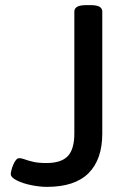

<svg xmlns="http://www.w3.org/2000/svg" viewBox="-20 -722 520 749"><path d="M163 7Q136 7 103 0.5Q70 -6 46 -18Q22 -30 22 -43Q22 -48 24.5 -58Q27 -68 31.5 -79Q36 -90 42 -97.5Q48 -105 55 -105Q64 -105 76 -100.5Q88 -96 108.5 -91Q129 -86 161 -86Q219 -86 244.5 -113Q270 -140 270 -201V-677Q270 -689 281 -695.5Q292 -702 317 -702H333Q358 -702 368.5 -695.5Q379 -689 379 -677V-201Q379 -100 325.5 -46.5Q272 7 163 7Z"/></svg>

Font: Asap Expanded Medium
Style: Regular
Weight: 500
Width: 7
Designer: Pablo Cosgaya
Foundry: Omnibus-Type
Version: Version 3.001